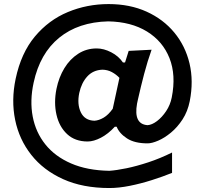

<svg xmlns="http://www.w3.org/2000/svg" viewBox="-20 -779 1017 953"><path d="M522.9 154.3Q390.6 154.3 293 110.1Q195.3 65.9 135.3 -10.3Q75.2 -86.4 55.2 -183.8Q35.2 -281.2 57.6 -387.7Q84.5 -515.6 153.1 -597.7Q221.7 -679.7 316.9 -719.2Q412.1 -758.8 519 -758.8Q624.5 -758.8 707.5 -721.2Q790.5 -683.6 845.2 -617.4Q899.9 -551.3 920.7 -464.1Q941.4 -377 921.9 -277.3Q911.6 -225.6 886.2 -186.5Q860.8 -147.5 828.6 -120.8Q796.4 -94.2 765.1 -80.8Q733.9 -67.4 712.4 -67.4Q648.4 -67.4 610.4 -92Q572.3 -116.7 559.1 -149.9H549.8Q517.1 -114.3 481 -95.5Q444.8 -76.7 415 -76.7Q352.5 -76.7 313.2 -113.3Q273.9 -149.9 260.3 -209.7Q246.6 -269.5 260.3 -337.9Q272 -395.5 299.6 -440.7Q327.1 -485.8 368.2 -512.2Q409.2 -538.6 460 -538.6Q495.1 -538.6 532 -519.5Q568.8 -500.5 590.3 -468.8H600.6L618.7 -526.4L732.4 -532.2Q711.9 -474.6 695.3 -411.4Q678.7 -348.1 664.6 -285.2L660.2 -264.6Q642.1 -162.6 712.4 -157.7Q734.4 -159.2 759.3 -178Q784.2 -196.8 804.7 -227.5Q825.2 -258.3 832.5 -295.4Q854.5 -406.2 821.3 -490.2Q788.1 -574.2 709.5 -622.6Q630.9 -670.9 517.1 -672.9Q369.1 -669.4 273.7 -591.6Q178.2 -513.7 147 -369.1Q127.4 -279.3 142.3 -200.7Q157.2 -122.1 205.1 -62.3Q252.9 -2.4 332.8 32.2Q412.6 66.9 522.9 68.8Q557.6 66.4 607.7 56.2Q657.7 45.9 716.3 26.6Q774.9 7.3 834 -22V79.1Q788.1 97.7 733.6 115Q679.2 132.3 624.5 143.3Q569.8 154.3 522.9 154.3ZM448.7 -179.7Q471.2 -181.2 494.6 -195.1Q518.1 -209 539.6 -239.3L572.8 -392.6Q556.6 -409.7 535.4 -421.1Q514.2 -432.6 488.3 -433.1Q441.9 -431.2 413.1 -399.4Q384.3 -367.7 373.5 -317.9Q361.8 -262.2 381.1 -221.7Q400.4 -181.2 448.7 -179.7Z"/></svg>

Font: Pinar DS4-SemiBold
Style: Regular
Weight: 600
Designer: Amin Abedi
Version: Version 2.000